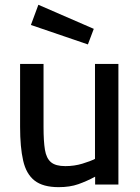

<svg xmlns="http://www.w3.org/2000/svg" viewBox="-20 -765 579 796"><path d="M223.2 10.9Q158.1 10.9 123.3 -16.4Q88.6 -43.6 76 -99.1Q63.3 -154.5 63.3 -238.7V-500H160.5V-238.2Q160.5 -179.5 166.3 -144Q172.2 -108.6 191.5 -92.4Q210.7 -76.3 250.8 -76.3Q288 -76.3 321.3 -86.4Q354.7 -96.5 373.8 -106.3V-500H470.9V0H374.4V-32.5Q339.6 -13.7 304.6 -1.4Q269.7 10.9 223.2 10.9ZM344.4 -580.8 108.1 -661.5 139.1 -745.2 368.8 -645.4Z"/></svg>

Font: TitilliumWeb ExtraLight
Style: Regular
Weight: 400
Designer: Mohamed Gaber, Accademia di Belle Arti di Urbino and others
Foundry: Kief Type Foundry, Accademia di Belle Arti di Urbino and others
Version: Version 3.000; ttfautohint (v1.8.2)